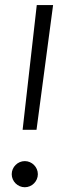

<svg xmlns="http://www.w3.org/2000/svg" viewBox="-20 -748 256 775"><path d="M71.3 -224.1H127.4L194.3 -727.5H128.4ZM27.3 -44.9C27.3 -16.1 51.3 7.8 80.1 7.8C108.9 7.8 132.8 -16.1 132.8 -44.9C132.8 -73.7 108.9 -97.7 80.1 -97.7C51.3 -97.7 27.3 -73.7 27.3 -44.9Z"/></svg>

Font: Guggenheim Sans Display Light
Style: Italic
Weight: 300
Italic angle: -7°
Designer: Modified by Tom Baber under direction of Pentagram Design 2023
Foundry: rsms
Version: Version 1.001;Glyphs 3.1.2 (3151)